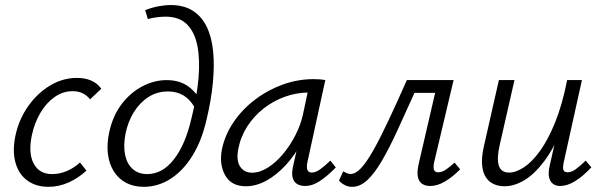

<svg xmlns="http://www.w3.org/2000/svg" viewBox="-20 -731 2385 760"><path d="M172.1 8.5Q121.7 8.5 87.7 -16.8Q53.6 -42.1 41.2 -87.4Q28.7 -132.7 40.7 -192.4Q54.2 -256.9 90.3 -309Q126.5 -361 177 -391.8Q227.6 -422.6 284.7 -422.6Q316 -422.6 340.5 -412.3Q365 -401.9 381 -379.7L336.5 -337.8Q323.9 -353.9 306.8 -362Q289.7 -370.1 267.4 -370.1Q228.9 -370.1 195.8 -346.7Q162.7 -323.4 139.6 -283.9Q116.5 -244.5 106.3 -196.7Q91.1 -125.7 113.2 -83.8Q135.3 -41.9 186.1 -41.9Q217.3 -41.9 246.2 -54.7Q275.1 -67.5 296.6 -87.9L322.1 -55.8Q292 -27.3 253 -9.4Q213.9 8.5 172.1 8.5Z M549.1 8.5Q508.7 8.5 478.7 -7.6Q448.7 -23.7 430.3 -53.1Q411.9 -82.5 407.1 -122Q402.3 -161.5 412.4 -208.1Q426.5 -272.8 461.4 -318.8Q496.4 -364.7 543.5 -389.3Q590.6 -413.9 639.5 -413.9Q687.6 -413.9 720.4 -392.2Q753.2 -370.5 771.2 -335.5L749.5 -307.2Q732.5 -337.3 706.5 -353.1Q680.6 -369 645 -369Q601.9 -369 567.6 -347Q533.4 -325 510 -287.4Q486.6 -249.7 476.9 -202.3Q467.5 -153.3 475.4 -117.1Q483.2 -81 505.9 -61.5Q528.6 -41.9 562.7 -41.9Q622.8 -41.9 668.4 -100.2Q714 -158.5 737.9 -262.8Q759.3 -347.8 765.7 -421Q772.1 -494.2 761.4 -549.1Q750.7 -604.1 720.1 -634.5Q689.5 -665 635.7 -665Q618.1 -665 600.1 -662.5Q582.2 -660.1 565.3 -655.6L554.7 -690.8Q581.2 -701.2 607.2 -706.1Q633.2 -711 655.7 -711Q707.5 -711 742.9 -688.6Q778.2 -666.3 798.2 -625Q818.2 -583.8 823.7 -527.5Q829.2 -471.2 822.6 -403.3Q816.1 -335.4 798.1 -259.8Q778.9 -174.3 741.5 -114.2Q704.1 -54.1 654.6 -22.8Q605.1 8.5 549.1 8.5Z M953.3 6.3Q895.8 6.3 871.4 -36.9Q846.9 -80.1 858.5 -140.4Q870.5 -197.5 904.8 -247.9Q939.1 -298.3 989.4 -336.5Q1039.6 -374.7 1099.3 -396.3Q1159 -417.8 1221.6 -417.8Q1236.6 -417.8 1247.6 -416.8Q1258.5 -415.7 1267.7 -414.2L1197 -89.9Q1188.1 -47.9 1214.3 -47.9Q1229.6 -47.9 1247.8 -61.1Q1265.9 -74.4 1287.6 -95.3L1309.3 -68Q1274.1 -32.6 1245 -13.7Q1216 5.2 1187.8 5.2Q1168.8 5.2 1155.6 -3Q1142.5 -11.2 1138.2 -28.6Q1134 -46 1140.2 -73.4L1178.2 -243L1215.4 -277Q1202.6 -220.5 1175.6 -169.6Q1148.5 -118.6 1112.4 -78.9Q1076.3 -39.1 1035.2 -16.4Q994.1 6.3 953.3 6.3ZM977.6 -47.4Q1008.5 -47.4 1040.5 -67.7Q1072.5 -88 1100.5 -121.6Q1128.6 -155.3 1149.5 -196.2Q1170.3 -237.2 1179.2 -278L1202.8 -388.8L1235.5 -362.2Q1228.8 -363.7 1219.8 -364.2Q1210.8 -364.7 1202.3 -364.7Q1153.5 -364.7 1107.5 -348Q1061.5 -331.4 1023.3 -301.5Q985.2 -271.5 958.7 -230.5Q932.3 -189.5 923 -140.4Q914.6 -94.2 931 -70.8Q947.5 -47.4 977.6 -47.4Z M1373.7 8.6Q1356.9 8.6 1342.7 0.5Q1328.5 -7.5 1321.9 -16.6L1338.7 -52.6Q1345.9 -48.4 1353.5 -45.3Q1361 -42.3 1367.7 -42.3Q1387.7 -42.3 1409.8 -66.1Q1431.8 -90 1458.5 -137.3Q1485.1 -184.6 1517.7 -254Q1550.4 -323.3 1590.6 -414.2H1739.9L1729.2 -363.3H1620.6Q1583.6 -280.9 1552 -212.4Q1520.5 -143.9 1491.6 -94.5Q1462.8 -45 1434.1 -18.2Q1405.5 8.6 1373.7 8.6ZM1682.4 5.2Q1664.3 5.2 1651.3 -3Q1638.4 -11.3 1634.2 -30.5Q1630 -49.6 1637.3 -82.3L1714.2 -414.2H1775.5L1698.5 -89Q1694.5 -70.5 1697.7 -59.8Q1700.9 -49 1714.5 -49Q1729.7 -49 1746 -60.3Q1762.4 -71.5 1779.2 -87.5L1801.4 -60.8Q1772.8 -31.5 1742.2 -13.1Q1711.6 5.2 1682.4 5.2Z M1976.5 6.3Q1954.6 6.3 1935.6 -1.8Q1916.6 -9.9 1904 -28Q1891.5 -46.2 1888.4 -76.8Q1885.4 -107.5 1895.5 -152.5L1954.8 -414.2H2016.5L1958.3 -158.5Q1945.8 -105.5 1954.1 -76.7Q1962.5 -47.9 1995.5 -47.9Q2022 -47.9 2054 -68.8Q2085.9 -89.7 2117.9 -134Q2149.8 -178.3 2177.9 -247.8Q2205.9 -317.4 2225 -414.2H2261.7Q2237.8 -302.1 2204.7 -222.1Q2171.6 -142.1 2133.3 -91.6Q2094.9 -41.1 2055.1 -17.4Q2015.4 6.3 1976.5 6.3ZM2197.1 5.2Q2180.3 5.2 2168.7 -3.5Q2157.1 -12.3 2153.4 -29.5Q2149.6 -46.7 2155.3 -72.5L2232.1 -414.2H2283.5L2211.5 -89Q2207.1 -68.6 2210 -58.8Q2213 -49 2226.5 -49Q2242.3 -49 2259.3 -61.4Q2276.3 -73.8 2298.5 -95.3L2320.7 -68.5Q2287.7 -33.2 2256.5 -14Q2225.3 5.2 2197.1 5.2Z"/></svg>

Font: Ysabeau
Style: Bold Italic
Weight: 700
Italic angle: -12°
Designer: Christian Thalmann (Catharsis Fonts)
Version: Version 2.002